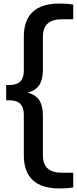

<svg xmlns="http://www.w3.org/2000/svg" viewBox="-20 -838 435 1088"><path d="M318 230Q115 230 115 41.5V-189Q115 -269.5 35.5 -269.5H15V-356.5H35.5Q115 -356.5 115 -437V-629.5Q115 -818 318 -818Q340 -818 359.8 -816.5Q379.5 -815 395 -812V-729H333.5Q278.5 -729 250.8 -705.2Q223 -681.5 223 -626V-440Q223 -388 202.8 -356.5Q182.5 -325 137.5 -313Q182.5 -301 202.8 -269.5Q223 -238 223 -185.5V38Q223 93.5 250.8 117.2Q278.5 141 333.5 141H395V224Q379.5 227 359.8 228.5Q340 230 318 230Z"/></svg>

Font: Encode Sans SmExp Md
Style: Regular
Weight: 500
Width: 6
Designer: Multiple Designers
Foundry: Impallari Type
Version: Version 3.002; ttfautohint (v1.8.3) -l 8 -r 50 -G 200 -x 14 